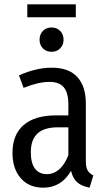

<svg xmlns="http://www.w3.org/2000/svg" viewBox="-20 -847 489 879"><path d="M327.1 -827.1V-768.1H105V-827.1ZM161.1 -665Q161.1 -689.5 176.3 -705.3Q191.4 -721.2 215.8 -721.2Q240.2 -721.2 255.6 -705.3Q271 -689.5 271 -665Q271 -641.6 255.6 -625.7Q240.2 -609.9 215.8 -609.9Q191.4 -609.9 176.3 -625.7Q161.1 -641.6 161.1 -665ZM373 -108.9Q373 -80.6 381.1 -66.9Q389.2 -53.2 407.2 -43.9L390.1 12.2Q354 5.4 333.7 -12.2Q313.5 -29.8 305.2 -64.9Q260.7 12.2 178.2 12.2Q112.8 12.2 75 -31.2Q37.1 -74.7 37.1 -147Q37.1 -230.5 88.4 -274.7Q139.6 -318.8 236.8 -318.8H293V-369.1Q293 -422.4 272 -447.3Q251 -472.2 207 -472.2Q156.7 -472.2 87.9 -444.8L66.9 -502Q146 -537.1 216.8 -537.1Q295.4 -537.1 334.2 -494.1Q373 -451.2 373 -373ZM193.8 -49.8Q258.3 -49.8 293 -136.2V-264.2H246.1Q182.1 -264.2 151.6 -235.8Q121.1 -207.5 121.1 -149.9Q121.1 -100.1 140.1 -75Q159.2 -49.8 193.8 -49.8Z"/></svg>

Font: Fira Sans Compressed Book
Style: Regular
Weight: 350
Width: 1
Designer: Carrois Corporate & Edenspiekermann AG
Foundry: Carrois Corporate GbR & Edenspiekermann AG
Version: Version 4.203;PS 004.203;hotconv 1.0.88;makeotf.lib2.5.64775